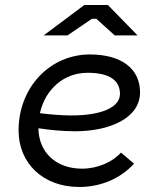

<svg xmlns="http://www.w3.org/2000/svg" viewBox="-20 -740 640 765"><path d="M296 5C379 5 459 -27 514 -88L462 -132C429 -95 370 -68 307 -68C200 -68 134 -136 133 -229C180 -222 230 -217 279 -217C415 -217 538 -268 538 -372C538 -467 463 -523 338 -523C180 -523 54 -393 54 -220C54 -92 149 5 296 5ZM528 -599 410 -720H316L154 -599H249L346 -665H364L437 -599ZM139 -289C160 -383 233 -450 329 -450C420 -450 458 -417 458 -366C458 -310 379 -280 265 -280C224 -280 180 -284 139 -289Z"/></svg>

Font: Fixel Display
Style: Italic
Weight: 400
Italic angle: -10°
Designer: AlfaBravo + MacPaw
Foundry: Kyrylo Tkachov, Marchela Mozhyna, Serhii Makarenko, Maria Weinstein, Zakhar Kryvoshyya
Version: Version 1.210;Glyphs 3.2 (3217)